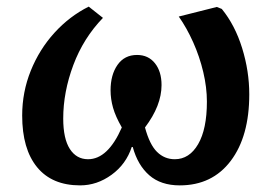

<svg xmlns="http://www.w3.org/2000/svg" viewBox="-20 -545 822 580"><path d="M222 15Q137 15 92 -40Q47 -95 47 -196Q47 -267 73 -331.5Q99 -396 144.5 -446Q190 -496 248 -525L291 -491Q232 -430 201.5 -348.5Q171 -267 171 -187Q171 -126 191 -95Q211 -64 246 -64Q306 -64 348 -160Q329 -193 321.5 -219.5Q314 -246 314 -272Q314 -319 335 -349Q356 -379 394 -379Q428 -379 448 -354Q468 -329 468 -288Q468 -226 418 -160Q432 -108 454.5 -86Q477 -64 508 -64Q552 -64 578.5 -109.5Q605 -155 605 -238Q605 -281 594 -327.5Q583 -374 563.5 -417.5Q544 -461 520 -495L635 -524L650 -518Q690 -469 711.5 -399.5Q733 -330 733 -260Q733 -133 677 -59Q621 15 523 15Q466 15 431 -15.5Q396 -46 381 -101H378Q361 -49 317 -17Q273 15 222 15Z"/></svg>

Font: Literata 12pt SemiBold
Style: Italic
Weight: 600
Italic angle: -2°
Designer: Latin by Veronika Burian and Jose Scaglione. Greek by Irene Vlachou. Cyrillic by Vera Evstafieva
Foundry: TypeTogether
Version: Version 3.002